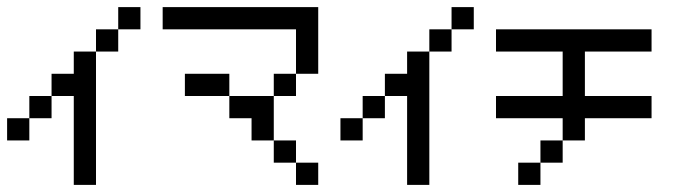

<svg xmlns="http://www.w3.org/2000/svg" viewBox="-20 -520 1915 540"><path d="M187.5 -250V-312.5H250V-250ZM187.5 -187.5V-250H250V-187.5ZM187.5 -125V-187.5H250V-125ZM187.5 -62.5V-125H250V-62.5ZM187.5 0V-62.5H250V0ZM250 -375V-437.5H312.5V-375ZM125 -250V-312.5H187.5V-250ZM62.5 -187.5V-250H125V-187.5ZM0 -125V-187.5H62.5V-125ZM187.5 -312.5V-375H250V-312.5ZM312.5 -437.5V-500H375V-437.5Z M437.5 -437.5V-500H500V-437.5ZM500 -437.5V-500H562.5V-437.5ZM562.5 -437.5V-500H625V-437.5ZM625 -437.5V-500H687.5V-437.5ZM687.5 -437.5V-500H750V-437.5ZM750 -437.5V-500H812.5V-437.5ZM812.5 -437.5V-500H875V-437.5ZM812.5 -375V-437.5H875V-375ZM812.5 -312.5V-375H875V-312.5ZM750 -250V-312.5H812.5V-250ZM437.5 -437.5V-500H500V-437.5ZM500 -437.5V-500H562.5V-437.5ZM562.5 -437.5V-500H625V-437.5ZM625 -437.5V-500H687.5V-437.5ZM687.5 -437.5V-500H750V-437.5ZM750 -437.5V-500H812.5V-437.5ZM812.5 -437.5V-500H875V-437.5ZM812.5 -375V-437.5H875V-375ZM812.5 -312.5V-375H875V-312.5ZM750 -250V-312.5H812.5V-250ZM625 -187.5V-250H687.5V-187.5ZM687.5 -187.5V-250H750V-187.5ZM687.5 -125V-187.5H750V-125ZM750 -62.5V-125H812.5V-62.5ZM562.5 -250V-312.5H625V-250ZM812.5 0V-62.5H875V0ZM500 -250V-312.5H562.5V-250Z M1125 -250V-312.5H1187.5V-250ZM1125 -187.5V-250H1187.5V-187.5ZM1125 -125V-187.5H1187.5V-125ZM1125 -62.5V-125H1187.5V-62.5ZM1125 0V-62.5H1187.5V0ZM1187.5 -375V-437.5H1250V-375ZM1062.5 -250V-312.5H1125V-250ZM1000 -187.5V-250H1062.5V-187.5ZM937.5 -125V-187.5H1000V-125ZM1125 -312.5V-375H1187.5V-312.5ZM1250 -437.5V-500H1312.5V-437.5Z M1562.5 -375V-437.5H1625V-375ZM1500 -375V-437.5H1562.5V-375ZM1437.5 -375V-437.5H1500V-375ZM1562.5 -312.5V-375H1625V-312.5ZM1562.5 -250V-312.5H1625V-250ZM1562.5 -187.5V-250H1625V-187.5ZM1562.5 -125V-187.5H1625V-125ZM1437.5 0V-62.5H1500V0ZM1375 -187.5V-250H1437.5V-187.5ZM1437.5 -187.5V-250H1500V-187.5ZM1500 -187.5V-250H1562.5V-187.5ZM1625 -187.5V-250H1687.5V-187.5ZM1687.5 -187.5V-250H1750V-187.5ZM1625 -375V-437.5H1687.5V-375ZM1687.5 -375V-437.5H1750V-375ZM1375 -375V-437.5H1437.5V-375ZM1750 -375V-437.5H1812.5V-375ZM1750 -187.5V-250H1812.5V-187.5ZM1500 -62.5V-125H1562.5V-62.5Z"/></svg>

Font: AprilSans
Style: Regular
Weight: 400
Designer: typesprite
Version: Version 1.001;PS 001.001;hotconv 1.0.88;makeotf.lib2.5.64775